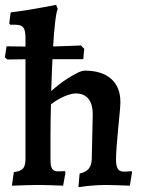

<svg xmlns="http://www.w3.org/2000/svg" viewBox="-26 -762 589 791"><path d="M4 -517 -6 -526 1 -571Q1 -571 17 -571Q33 -571 57.5 -570.5Q82 -570 110 -570Q138 -570 162 -570Q179 -570 204 -571Q229 -572 252.5 -572.5Q276 -573 291.5 -574Q307 -575 307 -575L321 -561L317 -518H139Q117 -518 93.5 -518Q70 -518 49.5 -517.5Q29 -517 16.5 -517Q4 -517 4 -517ZM31 -53Q58 -56 68.5 -67.5Q79 -79 79 -107V-606Q79 -636 70.5 -648Q62 -660 39 -660H17L12 -665L18 -711Q45 -714 79.5 -719.5Q114 -725 147 -731Q180 -737 205 -742L212 -725Q207 -717 201.5 -673.5Q196 -630 192 -556.5Q188 -483 185 -387Q197 -398 215.5 -412.5Q234 -427 254.5 -440Q275 -453 293.5 -462Q312 -471 323 -471Q393 -471 431.5 -437.5Q470 -404 470 -341Q470 -327 467 -296.5Q464 -266 460.5 -228.5Q457 -191 454.5 -158Q452 -125 452 -105Q452 -79 459 -67Q466 -55 484 -55Q490 -55 499.5 -55.5Q509 -56 516 -57L518 -53L509 3Q488 2 457.5 1Q427 0 406 0Q394 0 375.5 1Q357 2 336.5 4Q316 6 297 9L302 -47Q328 -53 339.5 -67Q351 -81 352 -106L356 -285Q357 -331 339 -354Q321 -377 286 -377Q267 -377 238 -364.5Q209 -352 184 -332Q183 -301 182.5 -267Q182 -233 182 -193.5Q182 -154 182 -104Q182 -77 189 -66.5Q196 -56 213 -56Q218 -56 226.5 -56.5Q235 -57 241 -57L244 -52L234 3Q213 2 182.5 1Q152 0 131 0Q109 0 78.5 1Q48 2 23 3Z"/></svg>

Font: Alegreya SemiBold
Style: Regular
Weight: 600
Designer: Juan Pablo del Peral
Foundry: Huerta Tipografica
Version: Version 2.009